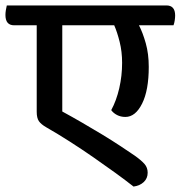

<svg xmlns="http://www.w3.org/2000/svg" viewBox="-52 -632 664 706"><path d="M459 -539Q473 -512 484 -473Q495 -434 495 -386Q495 -300 470.5 -251Q446 -202 409 -202Q392 -202 378.5 -209Q365 -216 357 -227Q376 -262 386.5 -307.5Q397 -353 397 -401Q397 -442 388 -478Q379 -514 368 -539H177V-222Q212 -203 250 -181Q288 -159 323.5 -137.5Q359 -116 390 -95.5Q421 -75 443 -60Q467 -43 479 -29.5Q491 -16 491 3Q491 24 476.5 37.5Q462 51 439 54Q410 31 372 3.5Q334 -24 291.5 -53.5Q249 -83 204.5 -111.5Q160 -140 118 -164Q99 -175 91 -186.5Q83 -198 83 -221V-539H0Q-32 -539 -32 -577Q-32 -585 -30.5 -594.5Q-29 -604 -27 -612H560Q592 -612 592 -575Q592 -567 590.5 -557Q589 -547 586 -539Z"/></svg>

Font: Baloo 2 Medium
Style: Regular
Weight: 500
Designer: Sarang Kulkarni and Ek Type
Foundry: Ek Type
Version: Version 1.640;hotconv 1.0.111;makeotfexe 2.5.65597; ttfautoh